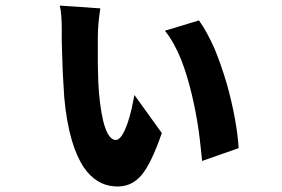

<svg xmlns="http://www.w3.org/2000/svg" viewBox="-20 -625 1009 687"><path d="M559 -149Q521 -39 486 2Q449 46 391 42Q324 38 280 -26Q254 -65 237 -123Q218 -188 210 -275L206 -341Q204 -373 203 -411L201 -475V-519Q201 -575 194 -605L339 -595Q330 -539 330 -489V-396Q331 -328 334 -294Q349 -128 393 -124Q415 -123 436 -183Q444 -206 451 -236L461 -285ZM703 -49Q701 -74 698 -98Q695 -128 691 -157Q681 -225 667 -284Q650 -356 628 -412Q602 -476 570 -515L692 -552Q721 -511 748 -450Q771 -394 791 -327Q827 -199 834 -95Z"/></svg>

Font: Xiangcui Wave Sans Xiangcui Wave Sans
Style: Regular
Weight: 800
Width: 3
Version: Version 0.920;March 28, 2024;FontCreator 14.0.0.2814 64-bit